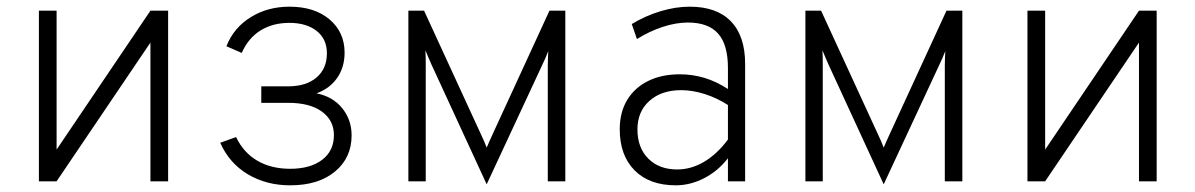

<svg xmlns="http://www.w3.org/2000/svg" viewBox="-20 -543 3580 575"><path d="M96.5 0V-511H149.5V-95L430.5 -511H483.5V0H430.5V-415.5L149.5 0Z M849 12Q777.5 12 722 -21.2Q666.5 -54.5 639.5 -115.5L687 -132.5Q709.5 -85.5 751 -61.5Q792.5 -37.5 849 -37.5Q909 -37.5 944.5 -64.2Q980 -91 980 -138.5Q980 -182.5 944 -208.8Q908 -235 843.5 -235H762.5V-284.5H843.5Q897 -284.5 928 -311Q959 -337.5 959 -383.5Q959 -426 928.5 -450.2Q898 -474.5 846.5 -474.5Q797 -474.5 760.2 -451.8Q723.5 -429 704 -384.5L658 -404.5Q680 -460 730.8 -491.5Q781.5 -523 847 -523Q922 -523 967 -484.8Q1012 -446.5 1012 -385.5Q1012 -342 990 -310Q968 -278 928 -263.5Q977 -253.5 1005 -218.8Q1033 -184 1033 -137.5Q1033 -70.5 983.2 -29.2Q933.5 12 849 12Z M1437.5 9 1272.5 -349Q1267.5 -360.5 1263 -370.8Q1258.5 -381 1254 -392.5Q1254.5 -383 1254.8 -372Q1255 -361 1255 -349V0H1203V-511H1250L1420 -141.5Q1425.5 -129.5 1429.8 -120Q1434 -110.5 1437.5 -101Q1441.5 -110.5 1445.8 -120Q1450 -129.5 1455.5 -141.5L1625.5 -511H1673V0H1620.5V-346.5Q1620.5 -358.5 1621 -369.5Q1621.5 -380.5 1622 -390Q1617.5 -378.5 1613 -368.2Q1608.5 -358 1603 -346.5Z M2004 12Q1925 12 1880.5 -32.8Q1836 -77.5 1836 -156Q1836 -206.5 1858 -243.2Q1880 -280 1920.5 -300.2Q1961 -320.5 2016 -320.5Q2053.5 -320.5 2089.5 -309.8Q2125.5 -299 2160 -276.5V-339.5Q2160 -409 2130.8 -442.2Q2101.5 -475.5 2040 -475.5Q2004.5 -475.5 1964.8 -462.5Q1925 -449.5 1887.5 -426L1872 -471Q1913.5 -496 1958.5 -509.5Q2003.5 -523 2045.5 -523Q2126.5 -523 2169 -479Q2211.5 -435 2211.5 -351.5V0H2160V-69Q2130 -30.5 2088.5 -9.2Q2047 12 2004 12ZM2008 -35.5Q2049.5 -35.5 2088.2 -58.2Q2127 -81 2160 -125V-228.5Q2127.5 -249.5 2091 -261.2Q2054.5 -273 2020 -273Q1961 -273 1925 -241Q1889 -209 1889 -155.5Q1889 -100.5 1921.5 -68Q1954 -35.5 2008 -35.5Z M2626.5 9 2461.5 -349Q2456.5 -360.5 2452 -370.8Q2447.5 -381 2443 -392.5Q2443.5 -383 2443.8 -372Q2444 -361 2444 -349V0H2392V-511H2439L2609 -141.5Q2614.5 -129.5 2618.8 -120Q2623 -110.5 2626.5 -101Q2630.5 -110.5 2634.8 -120Q2639 -129.5 2644.5 -141.5L2814.5 -511H2862V0H2809.5V-346.5Q2809.5 -358.5 2810 -369.5Q2810.5 -380.5 2811 -390Q2806.5 -378.5 2802 -368.2Q2797.5 -358 2792 -346.5Z M3057 0V-511H3110V-95L3391 -511H3444V0H3391V-415.5L3110 0Z"/></svg>

Font: Overpass ExtraLight
Style: Regular
Weight: 250
Designer: Delve Withrington, Dave Bailey, Thomas Jockin
Foundry: Delve Fonts LLC
Version: Version 4.000